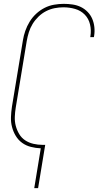

<svg xmlns="http://www.w3.org/2000/svg" viewBox="-20 -763 540 998"><path d="M158 215 192 8Q166 7 140.5 0.5Q115 -6 95 -20.5Q75 -35 62 -56.5Q49 -78 42.5 -103Q36 -128 37 -154.5Q38 -181 42 -208L99 -553Q103 -578 111.5 -602.5Q120 -627 134 -650Q148 -673 168 -691.5Q188 -710 211.5 -722Q235 -734 261 -738.5Q287 -743 311 -743Q335 -743 358 -739.5Q381 -736 400.5 -726.5Q420 -717 435.5 -701Q451 -685 459.5 -665Q468 -645 470.5 -622Q473 -599 469 -575L468 -570H449L450 -575Q455 -606 448 -636Q441 -666 420.5 -687Q400 -708 370.5 -716.5Q341 -725 310 -725Q287 -725 264 -720.5Q241 -716 219.5 -705Q198 -694 180 -676.5Q162 -659 149.5 -638.5Q137 -618 130 -595.5Q123 -573 119 -550L62 -205Q58 -181 57 -156Q56 -131 62 -108.5Q68 -86 80 -66Q92 -46 111 -33.5Q130 -21 153.5 -15.5Q177 -10 202 -10H215L178 215Z"/></svg>

Font: Iosevka Term Curly Thin
Style: Italic
Weight: 100
Italic angle: -9°
Designer: Belleve Invis
Foundry: Belleve Invis
Version: Version 32.3.0